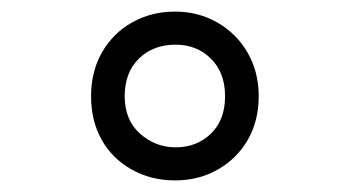

<svg xmlns="http://www.w3.org/2000/svg" viewBox="-20 -744 603 331"><path d="M282 -433Q240 -433 206.5 -452Q173 -471 155 -503.5Q137 -536 137 -578Q137 -621 156 -654Q175 -687 208 -705.5Q241 -724 282 -724Q322 -724 355 -705Q388 -686 407 -653Q426 -620 426 -578Q426 -536 407.5 -503.5Q389 -471 356 -452Q323 -433 282 -433ZM283 -490Q319 -490 343.5 -513.5Q368 -537 368 -578Q368 -619 343.5 -643Q319 -667 283 -667Q244 -667 219.5 -643Q195 -619 195 -578Q195 -537 221.5 -513.5Q248 -490 283 -490Z"/></svg>

Font: Noto Sans Mono SemiCondensed
Style: Regular
Weight: 400
Width: 4
Designer: Monotype Design Team
Foundry: Monotype Imaging Inc.
Version: Version 2.010